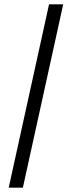

<svg xmlns="http://www.w3.org/2000/svg" viewBox="-20 -721 330 881"><path d="M20 140 205 -701H270L85 140Z"/></svg>

Font: Average
Style: Regular
Weight: 400
Designer: Eduardo Tunni
Foundry: Eduardo Rodriguez Tunni
Version: Version 1.003; ttfautohint (v1.8.4.7-5d5b)